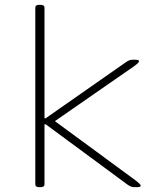

<svg xmlns="http://www.w3.org/2000/svg" viewBox="-20 -772 655 794"><path d="M142 2Q126 2 126 -10V-740Q126 -752 142 -752H148Q164 -752 164 -740V-283H169L501 -515Q515 -525 528 -525H538Q555 -525 555 -519Q555 -515 547 -508Q539 -501 530 -495L207 -271L538 -28Q562 -10 562 -4Q562 2 546 2H535Q522 2 508 -8L169 -258H164V-10Q164 2 148 2Z"/></svg>

Font: Asap Expanded Thin
Style: Regular
Weight: 100
Width: 7
Designer: Pablo Cosgaya
Foundry: Omnibus-Type
Version: Version 3.001; ttfautohint (v1.8.4.7-5d5b)